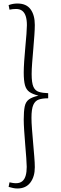

<svg xmlns="http://www.w3.org/2000/svg" viewBox="-20 -844 349 1092"><path d="M79 228Q67 228 55 225.5Q43 223 29 219L34 193Q45 195 52.5 196.5Q60 198 71 198Q93 198 106.5 187Q120 176 126 155Q132 134 132 105Q132 89 129.5 55Q127 21 123.5 -20.5Q120 -62 117.5 -101Q115 -140 115 -164Q115 -211 120.5 -238Q126 -265 144.5 -278.5Q163 -292 199 -300Q166 -308 147.5 -321Q129 -334 122 -359.5Q115 -385 115 -432Q115 -456 117.5 -495Q120 -534 124 -575.5Q128 -617 130.5 -651Q133 -685 133 -701Q133 -731 126.5 -751.5Q120 -772 106.5 -782.5Q93 -793 71 -793Q60 -793 52.5 -792Q45 -791 34 -789L29 -815Q43 -820 55 -822Q67 -824 79 -824Q130 -824 154 -791Q178 -758 178 -702Q178 -679 175.5 -643.5Q173 -608 169.5 -567Q166 -526 163 -488Q160 -450 160 -423Q160 -373 170 -350.5Q180 -328 201 -321.5Q222 -315 254 -314V-285Q222 -285 201 -278Q180 -271 169.5 -247.5Q159 -224 159 -174Q159 -147 162 -109Q165 -71 168.5 -30Q172 11 175 47Q178 83 178 107Q178 161 152.5 194.5Q127 228 79 228Z"/></svg>

Font: Literata 18pt ExtraLight
Style: Regular
Weight: 250
Designer: Latin by Veronika Burian and Jose Scaglione. Greek by Irene Vlachou. Cyrillic by Vera Evstafieva.
Foundry: TypeTogether
Version: Version 3.103;gftools[0.9.29]